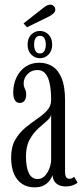

<svg xmlns="http://www.w3.org/2000/svg" viewBox="-20 -798 358 828"><path d="M128.5 10Q99.5 10 76.8 -4Q54 -18 41 -46.8Q28 -75.5 28 -118Q28 -164.5 45.5 -195Q63 -225.5 88.8 -246.8Q114.5 -268 140.2 -285.5Q166 -303 183.2 -321.8Q200.5 -340.5 200.5 -367Q200.5 -405 195 -434.2Q189.5 -463.5 176.5 -479.8Q163.5 -496 141 -496Q115.5 -496 98.8 -478.5Q82 -461 82 -438.5Q82 -427.5 85 -421Q88 -414.5 90.5 -407.8Q93 -401 93 -390Q93 -374.5 86 -364.2Q79 -354 65 -354Q51.5 -354 44.2 -366Q37 -378 37 -398.5Q37 -434.5 51 -464Q65 -493.5 90.2 -510.5Q115.5 -527.5 149 -527.5Q182.5 -527.5 207.5 -511Q232.5 -494.5 246.5 -459.2Q260.5 -424 260.5 -366V-61Q260.5 -41 265.2 -34Q270 -27 279 -27Q286.5 -27 291.8 -30Q297 -33 299.5 -36L314.5 -11Q309 -4.5 294.8 0.8Q280.5 6 263 6Q246 6 233.5 0Q221 -6 214.2 -16.8Q207.5 -27.5 206.5 -42.5Q203.5 -33 194.8 -20.5Q186 -8 170 1Q154 10 128.5 10ZM142 -26Q161 -26 174 -40.2Q187 -54.5 193.8 -74Q200.5 -93.5 200.5 -108.5V-305.5Q199.5 -291.5 182.8 -277.2Q166 -263 145 -244Q124 -225 108 -196.2Q92 -167.5 92 -124Q92 -76.5 104.5 -51.2Q117 -26 142 -26ZM152 -547Q130 -547 114.5 -563Q99 -579 99 -605.5Q99 -633 114.5 -648.8Q130 -664.5 152 -664.5Q174 -664.5 189.5 -648.8Q205 -633 205 -605.5Q205 -579 189.5 -563Q174 -547 152 -547ZM152 -567.5Q165.5 -567.5 171.5 -578.5Q177.5 -589.5 177.5 -606.5Q177.5 -622 171.5 -632.8Q165.5 -643.5 152 -643.5Q139 -643.5 133 -632.8Q127 -622 127 -606.5Q127 -589.5 133 -578.5Q139 -567.5 152 -567.5ZM96.5 -680.5 81.5 -697 167.5 -764.5Q174.5 -770.5 182.2 -774.2Q190 -778 196.5 -778Q203 -778 208 -775Q213 -772 216 -766.5Q218.5 -762 218.5 -757Q218.5 -747.5 209.5 -739.2Q200.5 -731 188.5 -725.5Z"/></svg>

Font: Imbue 24pt Light
Style: Regular
Weight: 300
Designer: Tyler Finck
Foundry: Etcetera Type Company
Version: Version 1.102